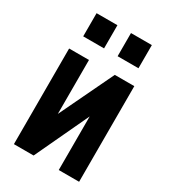

<svg xmlns="http://www.w3.org/2000/svg" viewBox="-197 -907 890 1005"><g transform="rotate(30 248.5 -405.0)"><path d="M52 0V-578H172V-252L328 -578H446V0H323V-324L171 0ZM292 -670V-810H418V-670ZM84 -670V-810H210V-670Z"/></g></svg>

Font: Oswald SemiBold
Style: Regular
Weight: 600
Designer: Vernon Adams
Foundry: Vernon Adams
Version: Version 4.103;gftools[0.9.33.dev8+g029e19f]